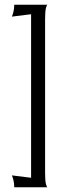

<svg xmlns="http://www.w3.org/2000/svg" viewBox="-20 -709 250 809"><path d="M40 80Q40 63 36.5 49.5Q33 36 30 30L111 40V-649L30 -639Q33 -645 36.5 -658.5Q40 -672 40 -689H180Q177 -689 173.5 -675Q170 -661 170 -628V20Q170 52 173.5 66Q177 80 180 80Z"/></svg>

Font: Red Rose
Style: Regular
Weight: 400
Designer: Jaikishan Patel
Version: Version 2.000; ttfautohint (v1.8.3)